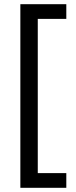

<svg xmlns="http://www.w3.org/2000/svg" viewBox="-20 -736 363 915"><path d="M296 159V89H160V-646H296V-716H77V159Z"/></svg>

Font: Noto Sans Lao Looped SemiCondensed
Style: Regular
Weight: 400
Width: 4
Designer: Mark Frömberg, Ben Mitchell
Foundry: The Fontpad Ltd
Version: Version 1.003